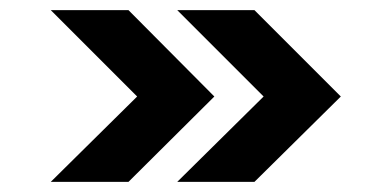

<svg xmlns="http://www.w3.org/2000/svg" viewBox="-20 -431 771 378"><path d="M250 -241 80 -411H233L402 -241L233 -73H80ZM499 -241 329 -411H481L651 -241L481 -73H329Z"/></svg>

Font: Aneo
Style: Regular
Weight: 400
Designer: Anastasios Pappas
Foundry: Anastasios Pappas
Version: Version 1.000